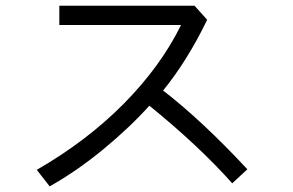

<svg xmlns="http://www.w3.org/2000/svg" viewBox="-20 -659 1040 681"><path d="M110.4 -56.6Q287.1 -158.2 418.9 -291Q550.8 -424.8 622.1 -570.3Q478.5 -570.3 190.4 -570.3Q190.4 -587.9 190.4 -638.7Q310.5 -638.7 669.9 -638.7Q681.6 -626 714.8 -588.9Q645.5 -445.3 558.6 -337.9Q695.3 -232.4 857.4 -58.6Q839.8 -42 803.7 -8.8Q685.5 -141.6 509.8 -284.2Q440.4 -207 345.7 -128.9Q252 -51.8 156.2 2Q140.6 -17.6 110.4 -56.6Z"/></svg>

Font: Gothic A1
Style: Regular
Weight: 400
Designer: HanYang I&C Co.,Ltd.
Version: Version 2.50